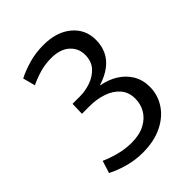

<svg xmlns="http://www.w3.org/2000/svg" viewBox="-204 -816 938 938"><g transform="rotate(-45 265.0 -347.0)"><path d="M232 11Q177 11 127.5 -3.5Q78 -18 44 -36L64 -100Q94 -86 138 -74Q182 -62 226 -62Q282 -62 319 -82Q356 -102 374 -133.5Q392 -165 392 -202Q392 -247 366 -276.5Q340 -306 298 -320Q256 -334 210 -334H155L157 -401H209Q246 -401 283 -414Q320 -427 345 -454.5Q370 -482 370 -527Q370 -573 336 -603Q302 -633 241 -633Q198 -633 159.5 -621.5Q121 -610 91 -595L74 -659Q109 -677 156.5 -691Q204 -705 259 -705Q350 -705 404.5 -659.5Q459 -614 459 -542Q459 -416 317 -371V-369Q363 -361 400.5 -338Q438 -315 460.5 -278.5Q483 -242 483 -192Q483 -137 452.5 -90.5Q422 -44 365.5 -16.5Q309 11 232 11Z"/></g></svg>

Font: Murecho
Style: Regular
Weight: 400
Designer: Neil Summerour
Foundry: Positype
Version: Version 1.010; ttfautohint (v1.8.3)